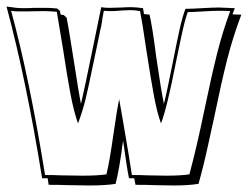

<svg xmlns="http://www.w3.org/2000/svg" viewBox="-23 -533 759 588"><path d="M200 -366Q218 -249 225 -215Q234 -252 264 -399Q268 -419 287 -511Q297 -509 312 -509L350 -510Q359 -511 379 -511Q393 -511 415 -508L418 -490Q421 -490 435 -488Q444 -449 455 -362Q470 -258 479 -215Q488 -250 507 -346Q519 -407 527.5 -445Q536 -483 545 -506Q564 -506 596 -508Q630 -510 647 -510L696 -508L689 -489L716 -488Q690 -419 672.5 -350Q655 -281 633 -174Q629 -157 615 -92Q601 -27 585 30Q555 35 510 35L449 34Q430 33 392 33L388 13H372Q366 -16 354 -102Q350 -78 349 -66Q348 -58 343 -28Q338 2 331 30Q301 35 251 35L184 34Q163 33 126 33L123 13H106Q58 -286 -3 -513Q28 -508 47 -508Q70 -508 82 -509Q90 -509 112.5 -509Q135 -509 152 -507L161 -499Q161 -491 163 -489Q165 -487 172 -487L181 -479Q187 -448 191.5 -419Q196 -390 200 -366ZM54 -498H37Q20 -498 11 -500Q67 -295 115 3Q146 3 164 4L229 5Q275 5 303 1Q313 -40 325 -126Q335 -196 342 -229Q349 -191 370 -66L381 3Q412 3 429 4L487 5Q529 5 557 1Q579 -80 604 -201Q625 -302 642 -369.5Q659 -437 682 -499Q670 -500 649 -500Q630 -500 598 -498Q568 -496 552 -496Q543 -472 531.5 -417.5Q520 -363 517 -348Q488 -200 470 -155Q458 -189 449 -236.5Q440 -284 425 -381Q413 -464 406 -499Q390 -502 377 -502L351 -501Q333 -499 320 -499Q304 -499 295 -500L293 -489Q291 -480 289 -465Q287 -450 284 -441L282 -430L260 -325Q246 -257 238 -225Q230 -193 216 -155Q203 -191 192.5 -247Q182 -303 170 -383Q151 -497 151 -497Q125 -499 111 -499Z"/></svg>

Font: Londrina Shadow
Style: Regular
Weight: 400
Designer: Marcelo Magalhaes
Foundry: Marcelo Magalhães
Version: Version 1.002